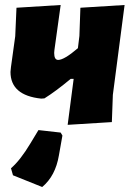

<svg xmlns="http://www.w3.org/2000/svg" viewBox="-20 -496 533 769"><path d="M223 -476 198 -296 197 -284Q197 -256 213 -256Q237 -256 292 -303L298 -352L302 -465L479 -476L432 -116L428 -7L251 4L275 -180H263Q203 -130 158 -102L145 -101Q22 -114 22 -208L24 -228L41 -351L46 -465ZM149 253 32 206 24 178Q62 145 102 78L134 25L223 35L230 47L216 126Q202 209 149 253Z"/></svg>

Font: Alegreya Sans SC Black
Style: Italic
Weight: 900
Italic angle: -7°
Designer: Juan Pablo del Peral
Foundry: Huerta Tipografica
Version: Version 2.007